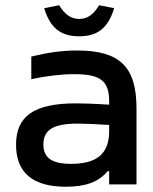

<svg xmlns="http://www.w3.org/2000/svg" viewBox="-20 -701 582 730"><path d="M273 -509C214 -509 161 -501 99 -486V-400C155 -412 212 -419 261 -419C361 -419 395 -395 395 -315V-303C334 -307 292 -308 268 -308C109 -308 41 -259 41 -151C41 -43 106 9 231 9C305 9 355 -9 389 -50H395V0H499V-288C499 -446 437 -509 273 -509ZM145 -152C145 -207 183 -231 274 -231C301 -231 348 -229 395 -226V-202C395 -119 351 -78 250 -78C177 -78 145 -101 145 -152ZM148 -670 205 -681C226 -646 250 -629 281 -629C314 -629 336 -647 357 -681L414 -670C392 -596 352 -563 281 -563C210 -563 170 -596 148 -670Z"/></svg>

Font: LT Wave Alt Medium
Style: Regular
Weight: 500
Designer: Daniel Lyons
Version: Version 2.5 (Glyphs App)